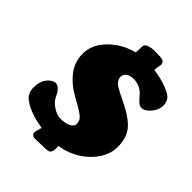

<svg xmlns="http://www.w3.org/2000/svg" viewBox="-215 -816 998 998"><g transform="rotate(45 284.0 -317.5)"><path d="M138.7 -169.9Q149.4 -144.5 174.8 -126.5Q208 -103 236.8 -103Q273.9 -103 295.2 -115Q316.4 -127 316.4 -140.6Q316.4 -158.7 309.8 -169.9Q303.2 -181.2 282 -195.8Q260.7 -210.4 213.9 -235.8Q154.3 -268.1 116.9 -315.4Q79.6 -362.8 79.6 -423.8Q79.6 -491.7 135.5 -547.6Q191.4 -603.5 270 -623.5Q272 -647 272 -667.5Q272 -698.7 343.3 -698.7Q381.3 -698.7 395 -693.6Q408.7 -688.5 408.7 -669.9Q408.7 -667 406.5 -656.5Q404.3 -646 403.8 -639.6L402.8 -627.4Q449.7 -621.1 489.5 -607.4Q529.3 -593.8 546.9 -579.1Q567.4 -561.5 567.4 -529.3Q567.4 -498.5 543.7 -469.5Q520 -440.4 494.6 -440.4Q481.4 -440.4 469.2 -451.2Q461.4 -458 450 -470.9Q438.5 -483.9 438 -484.4Q437 -485.4 434.8 -487.5Q432.6 -489.7 430.9 -491.5Q429.2 -493.2 427.7 -494.6Q398.9 -518.6 359.4 -518.6Q334 -518.6 318.8 -507.1Q303.7 -495.6 303.7 -477.1Q303.7 -467.3 307.9 -459.2Q312 -451.2 316.9 -445.3Q321.8 -439.5 334.5 -431.9Q347.2 -424.3 355.7 -419.7Q364.3 -415 384.3 -405.5Q404.3 -396 416.5 -389.6Q490.7 -352.1 521.2 -313Q551.8 -273.9 551.8 -209Q551.8 -160.2 521.5 -113.8Q491.2 -67.4 440.2 -35.6Q389.2 -3.9 330.1 4.4V28.8Q330.1 39.1 326.9 45.7Q323.7 52.2 320.1 55.7Q316.4 59.1 307.4 60.5Q298.3 62 293.9 62.3Q289.6 62.5 277.8 62.5Q264.2 62.5 243.2 63.5Q222.2 64.5 219.2 64.5Q205.1 64.5 198 58.1Q190.9 51.8 190.9 43Q190.9 36.6 195.1 24.4Q199.2 12.2 201.7 0Q114.3 -14.2 65.4 -45.9Q51.3 -55.2 43.7 -62.3Q36.1 -69.3 29.8 -84Q23.4 -98.6 23.4 -118.7Q23.4 -165.5 45.4 -191.4Q67.4 -217.3 88.4 -217.3Q116.7 -217.3 138.7 -169.9Z"/></g></svg>

Font: Cooper* Black
Style: Italic
Weight: 900
Italic angle: -7°
Designer: Owen Earl
Foundry: indestructible type*
Version: Version 0.001